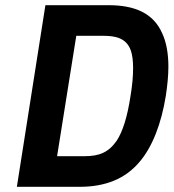

<svg xmlns="http://www.w3.org/2000/svg" viewBox="-20 -720 669 740"><path d="M45 0H287C388 0 463 -32 516 -94C567 -152 602 -244 619 -350C625 -390 629 -428 629 -463C629 -514 621 -558 605 -592C571 -669 500 -700 398 -700H155ZM200 -118 274 -582H378C426 -582 467 -573 484 -526C490 -509 493 -486 493 -458C493 -427 490 -391 483 -350C471 -270 453 -213 430 -178C399 -133 363 -118 306 -118Z"/></svg>

Font: Arthouse Owned
Style: Bold Italic
Weight: 700
Italic angle: -10°
Designer: Jeremy Tribby
Foundry: Tribby Type
Version: Version 1.000;PS 001.000;hotconv 1.0.88;makeotf.lib2.5.64775